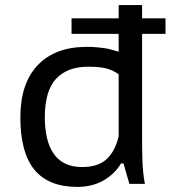

<svg xmlns="http://www.w3.org/2000/svg" viewBox="-20 -721 670 754"><path d="M538 -649H630V-588H538V-182Q538 -131 539.5 -86.5Q541 -42 549 1H488L465 -79H455Q432 -39 387.5 -13Q343 13 284 13Q171 13 115.5 -54Q60 -121 60 -260Q60 -394 128.5 -465.5Q197 -537 321 -537Q342 -537 358.5 -535.5Q375 -534 389.5 -532Q404 -530 417.5 -526Q431 -522 446 -518V-588H261V-649H446V-701H538ZM446 -429Q423 -446 396.5 -452.5Q370 -459 326 -459Q245 -459 200.5 -412Q156 -365 156 -259Q156 -217 164 -181.5Q172 -146 189 -120Q206 -94 234 -79.5Q262 -65 303 -65Q364 -65 398 -95.5Q432 -126 446 -186Z"/></svg>

Font: PT Sans Caption
Style: Regular
Weight: 400
Designer: A.Korolkova, O.Umpeleva, V.Yefimov
Foundry: ParaType Ltd
Version: Version 2.004W OFL